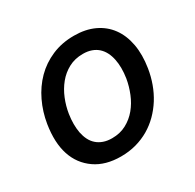

<svg xmlns="http://www.w3.org/2000/svg" viewBox="-128 -693 858 844"><g transform="rotate(-30 301.0 -271.0)"><path d="M47.6 -274.9Q56.8 -332 81 -382.6Q105.1 -433.2 142.6 -471.1Q180 -508.9 230.6 -530.7Q281.2 -552.6 343 -552.6Q401.3 -552.6 445.3 -532Q489.3 -511.4 516.9 -473.7Q544.4 -436.1 554.2 -383.2Q563.9 -330.3 553.6 -265.6Q547.6 -227.6 534.8 -192.3Q522 -157 502.7 -126.2Q483.3 -95.5 458.1 -70.3Q432.9 -45.1 402.2 -27Q371.4 -8.9 335.2 1.1Q299 11 258.2 11Q180 11 128.2 -24.9Q74.9 -61.8 54.3 -124.5Q33.7 -187.1 47.6 -274.9ZM152.3 -172.2Q156.6 -150.9 165.3 -133.5Q174 -116.1 187.9 -103.9Q201.7 -91.6 220.7 -84.9Q239.7 -78.1 264.2 -78.1Q305 -78.1 336.6 -95.2Q368.3 -112.2 391.2 -139.9Q414.1 -167.6 428.4 -202.9Q442.8 -238.3 448.9 -274.9Q457 -328.1 448.5 -369.3Q444.2 -390.6 435.4 -408Q426.5 -425.4 412.8 -437.9Q399.1 -450.3 380.3 -457Q361.5 -463.8 337 -463.8Q296.2 -463.8 264.4 -446.7Q232.6 -429.7 209.7 -401.6Q186.8 -373.6 172.4 -338.2Q158 -302.9 152.3 -266Q144.5 -214.8 152.3 -172.2Z"/></g></svg>

Font: Inter P Medium
Style: Italic
Weight: 500
Italic angle: 9.39999°
Designer: Rasmus Andersson
Foundry: rsms
Version: Version 3.018;git-588b23468